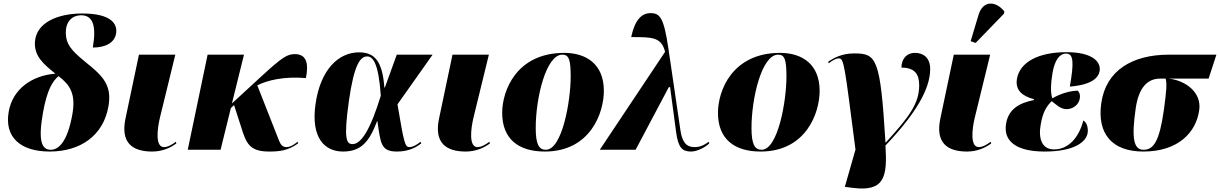

<svg xmlns="http://www.w3.org/2000/svg" viewBox="-20 -844 6875 1082"><path d="M260 10C432 10 562 -79 591 -244C613 -366 557 -418 461 -495C381 -560 352 -596 351 -656C349 -726 390 -758 437 -758C505 -758 524 -696 503 -576C574 -576 625 -603 634 -654C644 -710 606 -768 443 -768C304 -768 185 -716 177 -610C171 -528 225 -483 292 -429C159 -418 51 -342 29 -214C4 -71 95 10 260 10ZM266 0C215 0 194 -50 222 -208C245 -338 277 -388 310 -415C374 -366 408 -316 388 -201C361 -49 313 0 266 0Z M838 10C897 10 944 -13 974 -36L971 -45C952 -31 927 -15 904 -15C854 -15 866 -117 881 -180L968 -536H763L687 -175C659 -40 725 10 838 10Z M1038 0H1223L1281 -235L1299 -252L1339 -128C1367 -39 1384 10 1496 10C1555 10 1604 5 1660 -36L1657 -45C1632 -24 1611 -15 1595 -15C1574 -15 1563 -26 1553 -50L1430 -363C1483 -390 1577 -415 1704 -404C1720 -483 1709 -539 1642 -539C1598 -539 1571 -522 1450 -411L1287 -261L1355 -536H1150Z M1913 10C2017 10 2062 -48 2105 -161H2107C2125 -33 2127 10 2218 10C2286 10 2328 -16 2354 -36L2350 -45C2327 -26 2305 -15 2288 -15C2261 -15 2257 -39 2220 -256L2418 -536H2216L2149 -351H2146C2135 -504 2088 -549 2003 -549C1890 -549 1786 -455 1758 -257C1731 -65 1811 10 1913 10ZM1967 -32C1932 -32 1916 -59 1946 -274C1976 -486 2012 -526 2049 -526C2080 -526 2113 -493 2126 -305C2067 -112 2015 -32 1967 -32Z M2605 10C2664 10 2711 -13 2741 -36L2738 -45C2719 -31 2694 -15 2671 -15C2621 -15 2633 -117 2648 -180L2735 -536H2530L2454 -175C2426 -40 2492 10 2605 10Z M3050 10C3307 10 3383 -208 3383 -332C3383 -484 3282 -546 3160 -546C2891 -546 2810 -334 2810 -208C2810 -60 2903 10 3050 10ZM3056 0C3017 0 2999 -31 2999 -123C2999 -292 3057 -536 3149 -536C3186 -536 3196 -508 3196 -412C3196 -274 3148 0 3056 0Z M3360 0H3562L3749 -353H3756V-355L3790 -101C3802 -9 3826 10 3875 10C3909 10 3955 -14 3977 -36L3974 -45C3957 -33 3933 -15 3894 -15C3848 -15 3824 -42 3814 -113L3747 -569C3721 -744 3700 -770 3646 -770C3594 -770 3557 -729 3537 -635C3657 -635 3707 -635 3728 -552Z M4266 10C4523 10 4599 -208 4599 -332C4599 -484 4498 -546 4376 -546C4107 -546 4026 -334 4026 -208C4026 -60 4119 10 4266 10ZM4272 0C4233 0 4215 -31 4215 -123C4215 -292 4273 -536 4365 -536C4402 -536 4412 -508 4412 -412C4412 -274 4364 0 4272 0Z M4788 215C4965 237 4981 152 4970 -24C5138 -200 5222 -341 5222 -455C5222 -518 5184 -546 5137 -546C5084 -546 5060 -506 5060 -463C5137 -463 5160 -424 5160 -363C5160 -260 5103 -185 4972 -41H4970C4941 -518 4920 -543 4793 -543C4722 -543 4674 -515 4646 -495L4651 -488C4678 -509 4695 -515 4707 -515C4737 -515 4739 -479 4801 -1L4741 209Z M5478 -602 5638 -767 5640 -779C5597 -836 5522 -847 5495 -762L5450 -612ZM5430 10C5489 10 5536 -13 5566 -36L5563 -45C5544 -31 5519 -15 5496 -15C5446 -15 5458 -117 5473 -180L5560 -536H5355L5279 -175C5251 -40 5317 10 5430 10Z M5867 10C6031 10 6105 -43 6110 -100C6112 -125 6105 -154 6085 -165C6059 -65 5999 -2 5920 -2C5849 -2 5831 -67 5845 -143C5857 -215 5880 -248 5907 -274C5933 -254 5956 -229 5991 -229C6028 -229 6059 -255 6065 -288C6069 -310 6063 -323 6054 -333C6014 -333 5956 -317 5911 -290C5899 -316 5901 -373 5912 -437C5925 -506 5951 -542 5988 -542C6030 -542 6033 -493 6009 -356C6132 -366 6170 -405 6177 -444C6185 -492 6142 -550 5990 -550C5830 -550 5727 -493 5711 -400C5700 -336 5741 -302 5807 -285L5806 -280C5724 -264 5664 -229 5650 -149C5632 -49 5706 10 5867 10Z M6423 10C6621 10 6721 -99 6738 -223C6753 -324 6660 -391 6566 -401H6791L6835 -536H6568C6362 -536 6212 -448 6186 -262C6162 -90 6247 10 6423 10ZM6424 0C6368 0 6356 -66 6380 -232C6397 -353 6448 -401 6518 -401H6549C6557 -369 6553 -330 6539 -225C6514 -49 6482 0 6424 0Z"/></svg>

Font: Noto Serif Display Black
Style: Italic
Weight: 900
Italic angle: -12°
Designer: Monotype Design Team
Foundry: Monotype Imaging Inc.
Version: Version 2.009